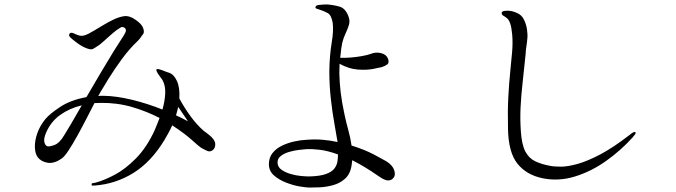

<svg xmlns="http://www.w3.org/2000/svg" viewBox="-20 -814 3040 864"><path d="M922 -206Q947 -186 948.5 -167.5Q950 -149 938 -139Q926 -129 912.5 -135Q899 -141 885 -149Q878 -153 844 -183.5Q810 -214 755 -250Q748 -234 739 -217.5Q730 -201 720 -184Q660 -85 580 -35.5Q500 14 406 21Q393 22 392.5 19.5Q392 17 393 13Q393 10 398 10Q403 10 413 7Q450 -3 497 -28Q544 -53 592 -101.5Q640 -150 676 -228Q682 -242 687.5 -256Q693 -270 698 -283Q643 -312 575.5 -332Q508 -352 432 -351Q425 -351 418.5 -350.5Q412 -350 405 -350Q389 -319 369 -280Q349 -241 328 -203Q307 -165 288.5 -137Q270 -109 258 -101Q224 -77 195 -81.5Q166 -86 150 -106Q138 -122 137 -151Q136 -180 147.5 -213.5Q159 -247 184 -278Q204 -302 251 -333Q298 -364 369 -377Q401 -432 433.5 -487Q466 -542 492 -584Q518 -626 529 -642Q538 -655 544.5 -668.5Q551 -682 539 -690Q530 -695 521.5 -689.5Q513 -684 504 -678Q491 -668 473.5 -652.5Q456 -637 441 -623.5Q426 -610 418 -606Q408 -599 398.5 -594Q389 -589 369 -597Q348 -605 326 -621.5Q304 -638 297 -645Q290 -652 291 -656.5Q292 -661 294 -664Q299 -669 312 -664Q317 -661 332 -655.5Q347 -650 364 -656Q376 -660 398.5 -673.5Q421 -687 445.5 -701.5Q470 -716 487 -724Q512 -737 537 -741Q562 -745 590 -725Q618 -706 624.5 -687Q631 -668 623 -659Q619 -655 614.5 -647.5Q610 -640 598 -628Q562 -594 529 -549Q496 -504 470.5 -463Q445 -422 431 -398Q430 -395 427.5 -391Q425 -387 422 -382Q428 -383 434 -383Q440 -383 445 -383Q504 -382 574 -365Q644 -348 711 -321Q722 -359 723.5 -394Q725 -429 711 -454Q707 -460 699.5 -470Q692 -480 687 -489Q682 -498 684 -501Q687 -505 697.5 -502Q708 -499 720 -494Q732 -489 740 -487Q762 -480 776 -450Q790 -420 787 -371Q809 -330 837 -291.5Q865 -253 897 -225Q910 -216 922 -206ZM268 -204Q276 -216 298 -253.5Q320 -291 348 -340Q293 -327 250.5 -296.5Q208 -266 187 -216Q176 -190 179.5 -175Q183 -160 192 -156Q202 -153 225 -161.5Q248 -170 268 -204ZM782 -333Q780 -324 777.5 -314.5Q775 -305 772 -295Q786 -289 799.5 -282Q813 -275 826 -268Z M1719 -88Q1747 -70 1754 -48Q1761 -26 1751 -14Q1742 -2 1726.5 -2Q1711 -2 1684 -21Q1621 -65 1565 -93Q1564 -88 1564 -84Q1564 -80 1563 -76Q1558 -33 1534 -11Q1510 11 1478 19.5Q1446 28 1417 29Q1388 30 1373 30Q1358 30 1328.5 25Q1299 20 1267 7.5Q1235 -5 1212.5 -25Q1190 -45 1190 -75Q1190 -105 1206.5 -125.5Q1223 -146 1249 -158.5Q1275 -171 1304.5 -177.5Q1334 -184 1360 -185Q1397 -188 1432 -185Q1467 -182 1499 -175Q1494 -207 1485 -256.5Q1476 -306 1469 -367Q1462 -428 1462 -494Q1463 -564 1472.5 -621Q1482 -678 1477 -712Q1471 -746 1455 -755Q1439 -764 1417 -771Q1410 -773 1403.5 -775.5Q1397 -778 1401 -785Q1403 -790 1413 -791.5Q1423 -793 1434.5 -793.5Q1446 -794 1452 -794Q1480 -792 1507 -784.5Q1534 -777 1547 -743Q1556 -722 1550.5 -703Q1545 -684 1535.5 -664.5Q1526 -645 1520 -621Q1518 -613 1515.5 -594.5Q1513 -576 1511 -554Q1530 -553 1556.5 -555Q1583 -557 1608 -561.5Q1633 -566 1647 -571Q1670 -581 1694.5 -575Q1719 -569 1726 -550Q1733 -531 1722 -523.5Q1711 -516 1698 -512Q1690 -510 1660 -504Q1630 -498 1590 -501Q1550 -504 1508 -527Q1508 -516 1507.5 -505Q1507 -494 1507 -484Q1508 -441 1513 -398.5Q1518 -356 1530 -300Q1538 -262 1547.5 -228Q1557 -194 1562 -159Q1620 -141 1661 -119.5Q1702 -98 1719 -88ZM1370 -20Q1420 -21 1447 -31Q1474 -41 1485 -56Q1496 -71 1498.5 -87.5Q1501 -104 1501 -119Q1454 -136 1418.5 -140Q1383 -144 1361 -143Q1348 -142 1326 -139.5Q1304 -137 1281.5 -130.5Q1259 -124 1243.5 -112Q1228 -100 1229 -81Q1230 -62 1247 -50Q1264 -38 1288 -31Q1312 -24 1335 -22Q1358 -20 1370 -20Z M2827 -196Q2833 -203 2837.5 -209Q2842 -215 2839 -219Q2836 -222 2829 -218Q2822 -214 2816 -209Q2740 -150 2681 -119Q2622 -88 2578 -76Q2534 -64 2503.5 -64Q2473 -64 2454 -68Q2416 -75 2388 -88.5Q2360 -102 2344 -132.5Q2328 -163 2324 -221Q2320 -276 2322.5 -329Q2325 -382 2331.5 -440Q2338 -498 2345 -568Q2346 -588 2349 -607Q2352 -626 2353 -640Q2355 -658 2351.5 -681.5Q2348 -705 2338 -725.5Q2328 -746 2308 -755Q2279 -769 2251 -765Q2237 -763 2237.5 -755.5Q2238 -748 2244 -744Q2253 -739 2261.5 -732Q2270 -725 2276 -708Q2282 -691 2285 -657Q2288 -620 2284.5 -580Q2281 -540 2276 -491Q2271 -442 2267.5 -379Q2264 -316 2266 -234Q2268 -128 2308.5 -77.5Q2349 -27 2421 -12Q2494 3 2568 -20Q2642 -43 2708.5 -90.5Q2775 -138 2827 -196Z"/></svg>

Font: Shippori Mincho TTF
Style: Regular
Weight: 400
Version: Version 2.100